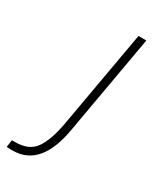

<svg xmlns="http://www.w3.org/2000/svg" viewBox="-281 -563 674 805"><g transform="rotate(30 56.5 -160.0)"><path d="M-105 179 -100 144H-84Q-17 144 12.5 101Q42 58 57 -25L141 -500H179L94 -18Q60 180 -76 180Q-95 180 -105 179Z"/></g></svg>

Font: Sarabun Thin
Style: Italic
Weight: 250
Italic angle: -10°
Designer: Suppakit Chalermlarp | Katatrad Co.,Ltd.
Foundry: Cadson Demak Co.,Ltd.
Version: Version 1.000; ttfautohint (v1.6)